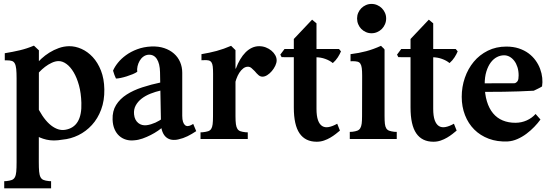

<svg xmlns="http://www.w3.org/2000/svg" viewBox="-20 -724 2882 1000"><path d="M182.1 120.1Q182.1 150.9 183.8 169.4Q185.5 188 190.9 198.5Q196.3 209 206.5 213.1Q216.8 217.3 234.4 219.2L246.1 219.7V256.8H2V219.7L13.2 219.2Q30.8 217.3 41.3 213.4Q51.8 209.5 57.4 199.2Q63 189 64.7 170.4Q66.4 151.9 66.4 120.6V-314.9Q66.4 -345.7 64.5 -364.5Q62.5 -383.3 57.1 -393.3Q51.8 -403.3 42 -406.5Q32.2 -409.7 16.6 -409.7H4.9V-446.8Q46.9 -453.6 83.3 -462.2Q119.6 -470.7 156.7 -486.3L182.6 -461.9ZM339.4 -483.4Q371.6 -483.9 404.1 -469.5Q436.5 -455.1 462.9 -426.8Q489.3 -398.4 505.9 -356.2Q522.5 -314 523.4 -258.8Q524.4 -200.2 506.8 -153.3Q489.3 -106.4 458.7 -73Q428.2 -39.6 388.4 -20Q348.6 -0.5 304.7 3.4Q258.3 11.7 222.4 3.4Q186.5 -4.9 158.7 -23.4L169.9 -176.8Q183.6 -147.5 200.4 -122.1Q217.3 -96.7 236.3 -79.1Q255.4 -61.5 276.4 -53Q297.4 -44.4 319.3 -47.9Q408.2 -62.5 403.8 -188.5Q402.3 -239.3 391.4 -279.3Q380.4 -319.3 363.5 -347.7Q346.7 -376 326.2 -390.9Q305.7 -405.8 285.6 -405.8Q268.6 -405.8 250 -397.2Q231.4 -388.7 214.8 -376Q198.2 -363.3 184.8 -348.9Q171.4 -334.5 164.1 -322.8V-384.3Q177.2 -401.4 196 -418.7Q214.8 -436 237.5 -450.2Q260.3 -464.4 286.1 -473.6Q312 -482.9 339.4 -483.4Z M568.8 -356Q577.1 -376 594.2 -397.2Q611.3 -418.5 636.5 -436.8Q661.6 -455.1 694.8 -467.5Q728 -480 768.1 -481.9Q805.7 -483.4 835.4 -473.4Q865.2 -463.4 886.2 -444.8Q907.2 -426.3 918.2 -400.6Q929.2 -375 929.2 -345.2V-121.1Q929.2 -101.6 933.1 -89.8Q937 -78.1 943.4 -72.5Q949.7 -66.9 958.3 -67.4Q966.8 -67.9 976.1 -72.8L986.3 -78.6L1002 -41Q979.5 -25.9 956.8 -14.6Q934.1 -3.4 909.2 2Q891.1 6.3 874.8 3.9Q858.4 1.5 845.9 -8.8Q833.5 -19 826.2 -37.4Q818.8 -55.7 818.4 -82.5L813.5 -348.1Q812.5 -392.6 797.1 -416.5Q781.7 -440.4 753.9 -439Q738.8 -438 726.8 -429.2Q714.8 -420.4 707.3 -407.2Q699.7 -394 696.3 -378.9Q692.9 -363.8 694.8 -350.1Q686 -343.8 671.1 -337.6Q656.2 -331.5 640.1 -326.4Q624 -321.3 608.6 -318.1Q593.3 -314.9 584 -314.9Q580.6 -321.8 575.9 -334Q571.3 -346.2 568.8 -356ZM818.4 -252.9Q790 -246.6 763.7 -236.1Q737.3 -225.6 717.5 -210.2Q697.8 -194.8 686.8 -174.6Q675.8 -154.3 678.2 -128.4Q679.7 -112.8 685.5 -101.6Q691.4 -90.3 700.2 -83.3Q709 -76.2 720.2 -73.2Q731.4 -70.3 743.2 -71.8Q754.9 -73.2 766.8 -76.9Q778.8 -80.6 789.6 -85.4Q800.3 -90.3 809.6 -95.9Q818.8 -101.6 825.7 -106.4L832.5 -64.9Q820.3 -55.2 803 -43.2Q785.6 -31.2 765.1 -20.8Q744.6 -10.3 722.4 -2.4Q700.2 5.4 678.7 6.8Q656.7 9.3 636.7 3.4Q616.7 -2.4 601.3 -16.1Q585.9 -29.8 576.7 -51Q567.4 -72.3 566.4 -101.1Q564.9 -145.5 584.7 -177.2Q604.5 -209 639.4 -231.4Q674.3 -253.9 720.7 -269Q767.1 -284.2 818.4 -294.9Z M1206.5 -119.1Q1206.5 -92.8 1208.7 -77.1Q1210.9 -61.5 1216.6 -52.7Q1222.2 -43.9 1232.2 -40.5Q1242.2 -37.1 1258.8 -35.2L1270.5 -34.7V0H1024.4V-34.7L1035.6 -35.2Q1053.2 -37.1 1063.7 -40.5Q1074.2 -43.9 1079.8 -52.5Q1085.4 -61 1087.4 -76.4Q1089.4 -91.8 1089.4 -118.2L1089.8 -338.9Q1089.8 -363.3 1088.1 -377.7Q1086.4 -392.1 1081.1 -399.7Q1075.7 -407.2 1066.2 -409.4Q1056.6 -411.6 1040.5 -410.6L1029.3 -410.2V-441.9Q1070.8 -448.7 1108.2 -458.7Q1145.5 -468.8 1183.6 -485.4L1206.5 -462.9ZM1208.5 -366.7Q1218.3 -393.1 1231 -414.6Q1243.7 -436 1259 -451.4Q1274.4 -466.8 1292.2 -475.1Q1310.1 -483.4 1329.6 -483.4Q1348.1 -483.4 1364.5 -477.1Q1380.9 -470.7 1393.6 -460.2Q1406.2 -449.7 1413.6 -436.5Q1420.9 -423.3 1420.9 -409.7Q1420.9 -396.5 1413.8 -381.6Q1406.7 -366.7 1396 -354Q1385.3 -341.3 1372.3 -333Q1359.4 -324.7 1347.2 -324.7Q1335.9 -324.7 1326.7 -332.5Q1317.4 -340.3 1306.2 -354Q1297.9 -362.8 1289.6 -369.6Q1281.2 -376.5 1271.5 -376.5Q1258.3 -376.5 1246.8 -367.7Q1235.4 -358.9 1226.3 -344.7Q1217.3 -330.6 1210.7 -312Q1204.1 -293.5 1200.7 -274.4L1193.8 -366.2Z M1510.3 -521 1605.5 -621.6 1628.4 -602.5V-157.2Q1628.4 -120.1 1636.2 -98.1Q1644 -76.2 1658.2 -67.4Q1672.4 -58.6 1692.1 -62.3Q1711.9 -65.9 1736.3 -79.6L1750.5 -43.9Q1741.2 -36.1 1728.5 -26.1Q1715.8 -16.1 1700.4 -7.1Q1685.1 2 1667.2 8.1Q1649.4 14.2 1629.4 14.2Q1570.3 14.2 1540.3 -29.3Q1510.3 -72.8 1510.3 -164.1ZM1745.6 -468.8 1755.9 -456.5Q1750 -441.9 1739.5 -425.5Q1729 -409.2 1713.4 -395.5Q1697.8 -408.7 1674.1 -417.2Q1650.4 -425.8 1624 -425.8L1446.8 -426.3L1439.9 -439.5L1461.9 -468.8Z M1991.2 -627.9Q1991.2 -611.8 1985.1 -597.7Q1979 -583.5 1968.8 -573.2Q1958.5 -563 1944.6 -556.9Q1930.7 -550.8 1915 -550.8Q1899.4 -550.8 1885.7 -556.9Q1872.1 -563 1861.8 -573.2Q1851.6 -583.5 1845.7 -597.7Q1839.8 -611.8 1839.8 -627.9Q1839.8 -643.6 1845.7 -657.2Q1851.6 -670.9 1861.8 -681.2Q1872.1 -691.4 1885.7 -697.5Q1899.4 -703.6 1915 -703.6Q1930.7 -703.6 1944.6 -697.5Q1958.5 -691.4 1968.8 -681.2Q1979 -670.9 1985.1 -657.2Q1991.2 -643.6 1991.2 -627.9ZM1982.9 -119.6Q1982.9 -94.7 1984.6 -79.6Q1986.3 -64.5 1991.7 -55.7Q1997.1 -46.9 2007.1 -43.2Q2017.1 -39.6 2033.2 -37.6L2046.4 -37.1V0H1801.8V-37.1L1814.5 -37.6Q1831.1 -39.6 1841.1 -43.5Q1851.1 -47.4 1856.4 -56.4Q1861.8 -65.4 1863.8 -80.3Q1865.7 -95.2 1865.7 -119.1L1866.2 -329.1Q1866.2 -354 1864.3 -369.1Q1862.3 -384.3 1856.9 -392.3Q1851.6 -400.4 1842 -402.8Q1832.5 -405.3 1816.9 -405.3L1805.7 -404.8V-441.9Q1849.6 -447.3 1887.2 -457.3Q1924.8 -467.3 1964.4 -485.4L1972.2 -477.5Q1975.6 -474.6 1978.8 -471.4Q1981.9 -468.3 1982.9 -465.8Z M2118.2 -521 2213.4 -621.6 2236.3 -602.5V-157.2Q2236.3 -120.1 2244.1 -98.1Q2252 -76.2 2266.1 -67.4Q2280.3 -58.6 2300 -62.3Q2319.8 -65.9 2344.2 -79.6L2358.4 -43.9Q2349.1 -36.1 2336.4 -26.1Q2323.7 -16.1 2308.3 -7.1Q2293 2 2275.1 8.1Q2257.3 14.2 2237.3 14.2Q2178.2 14.2 2148.2 -29.3Q2118.2 -72.8 2118.2 -164.1ZM2353.5 -468.8 2363.8 -456.5Q2357.9 -441.9 2347.4 -425.5Q2336.9 -409.2 2321.3 -395.5Q2305.7 -408.7 2282 -417.2Q2258.3 -425.8 2231.9 -425.8L2054.7 -426.3L2047.9 -439.5L2069.8 -468.8Z M2491.2 -290 2661.6 -290.5Q2671.9 -294.9 2676.5 -303Q2681.2 -311 2681.2 -331.1Q2681.2 -355 2675 -374.3Q2668.9 -393.6 2658.4 -407.2Q2647.9 -420.9 2634.3 -428.5Q2620.6 -436 2605.5 -436Q2586.4 -436 2568.4 -426.8Q2550.3 -417.5 2536.1 -398.7Q2522 -379.9 2513.2 -351.6Q2504.4 -323.2 2504.4 -285.2Q2504.4 -233.9 2515.9 -196.3Q2527.3 -158.7 2548.1 -133.8Q2568.8 -108.9 2598.4 -96.7Q2627.9 -84.5 2664.1 -84.5Q2695.8 -84.5 2723.4 -96.9Q2751 -109.4 2769.5 -130.4L2794.9 -101.6Q2781.7 -83 2762.9 -63.5Q2744.1 -43.9 2721.9 -27.3Q2699.7 -10.7 2674.8 0.2Q2649.9 11.2 2624 12.7Q2569.8 15.1 2525.6 -1.5Q2481.4 -18.1 2450.2 -49.3Q2418.9 -80.6 2401.9 -124.3Q2384.8 -168 2384.8 -219.7Q2384.8 -271.5 2401.1 -318.8Q2417.5 -366.2 2447.5 -402.3Q2477.5 -438.5 2520.8 -460Q2564 -481.4 2617.2 -481.4Q2653.3 -481.4 2682.1 -471.9Q2710.9 -462.4 2732.7 -446.3Q2754.4 -430.2 2769.5 -409.2Q2784.7 -388.2 2793.2 -365Q2801.8 -341.8 2804.2 -318.4Q2806.6 -294.9 2803.2 -273.9Q2799.8 -271.5 2793.9 -268.3Q2788.1 -265.1 2781.7 -262Q2775.4 -258.8 2769.5 -256.1Q2763.7 -253.4 2759.8 -251.5Q2723.1 -249.5 2681.6 -248Q2640.1 -246.6 2602.1 -246.1Q2564 -245.6 2533.7 -245.6Q2503.4 -245.6 2489.3 -245.6Z"/></svg>

Font: Varendra
Style: Regular
Weight: 700
Designer: Jacob Thomas
Foundry: Bangla Type Foundry
Version: Version 1.008